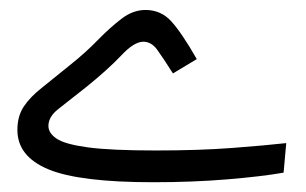

<svg xmlns="http://www.w3.org/2000/svg" viewBox="-20 -371 626 393"><path d="M293.5 2Q142.6 2 79.1 -24.4Q15.6 -50.8 15.6 -105Q15.6 -133.3 28.8 -153.1Q42 -172.9 66.4 -191.9Q90.3 -210.9 122.6 -237.3Q155.3 -263.2 180.7 -289.6Q206.1 -315.4 229.2 -333Q252.4 -350.6 277.8 -350.6Q309.6 -350.6 330.8 -327.1Q352.1 -303.7 382.8 -250L334 -220.7Q313 -253.9 301.3 -269.8Q289.6 -285.6 273.4 -285.6Q254.4 -285.6 228 -257.3Q201.2 -229 157.7 -193.8Q121.1 -164.6 100.1 -148.4Q79.1 -132.3 79.1 -113.3Q79.1 -98.6 95.9 -87.2Q112.8 -75.7 160.2 -69.3Q207.5 -63 298.8 -63Q387.2 -63 454.6 -68.1Q522 -73.2 565.9 -78.1L560.5 -17.6Q516.1 -9.8 445.3 -3.9Q374.5 2 293.5 2Z"/></svg>

Font: CaskaydiaCove NFP Light
Style: Regular
Weight: 300
Designer: Aaron Bell
Foundry: Saja Typeworks
Version: Version 2111.001; VTT 6.35;Nerd Fonts 3.1.1